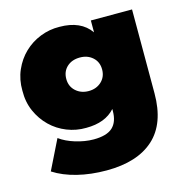

<svg xmlns="http://www.w3.org/2000/svg" viewBox="-111 -661 933 968"><g transform="rotate(-15 355.5 -176.5)"><path d="M661 -547V-109Q661 48 575 126Q489 204 328 204Q246 204 175.5 186.5Q105 169 54 136L130 -18Q146 -6 167 4Q188 14 211 21Q234 28 258 32Q282 36 305 36Q374 36 404.5 7.5Q435 -21 435 -78V-88Q384 -30 284 -30Q232 -29 184 -48Q136 -67 99.5 -102.5Q63 -138 41.5 -186.5Q20 -235 21 -294Q20 -352 41.5 -401Q63 -450 99.5 -485Q136 -520 184 -539Q232 -558 284 -557Q396 -557 446 -485V-547ZM437 -294Q437 -333 410.5 -357Q384 -381 344 -381Q302 -381 276 -357Q250 -333 250 -294Q250 -255 277 -230.5Q304 -206 344 -206Q384 -206 410.5 -230.5Q437 -255 437 -294Z"/></g></svg>

Font: CMG Sans Black
Style: Regular
Weight: 900
Designer: Julieta Ulanovsky
Foundry: Julieta Ulanovsky
Version: Version 7.200